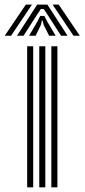

<svg xmlns="http://www.w3.org/2000/svg" viewBox="-66 -797 360 817"><path d="M152.5 0V-600H178.3V0ZM49.6 0V-600H75.3V0ZM101.1 0V-600H126.8V0ZM-45.9 -645 43.9 -777.4H70L-18.9 -645ZM6.4 -645 92.1 -777.4H135.7L221.4 -645H193.7L141.6 -726.3L120.1 -758.6H107.7L86.2 -726.1L34.1 -645ZM57.8 -645 92.9 -705 105.1 -729.1H122.8L135.2 -705L170.8 -645H143L119.8 -691L115.7 -709.3H112.1L108.1 -691L85.6 -645ZM246.7 -645 157.8 -777.4H183.9L273.6 -645Z"/></svg>

Font: Big Shoulders Inline Text SC Thin
Style: Regular
Weight: 100
Designer: Patric King
Foundry: XO Type Co
Version: Version 2.002